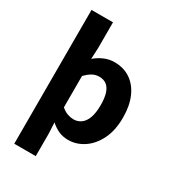

<svg xmlns="http://www.w3.org/2000/svg" viewBox="-236 -920 1123 1254"><g transform="rotate(30 325.5 -293.5)"><path d="M76 211V-798H238V-603L234 -520Q264 -546 301 -562Q338 -578 377 -578Q449 -578 500 -542.5Q551 -507 578.5 -443Q606 -379 606 -291Q606 -194 572 -126Q538 -58 483.5 -22Q429 14 368 14Q327 14 295 -0.5Q263 -15 234 -41L238 44V211ZM331 -120Q361 -120 386 -137.5Q411 -155 425 -192.5Q439 -230 439 -289Q439 -341 428.5 -375.5Q418 -410 396 -428Q374 -446 338 -446Q311 -446 287.5 -433Q264 -420 238 -393V-157Q262 -136 286 -128Q310 -120 331 -120Z"/></g></svg>

Font: Noto Sans HK Thin ExtraBold
Style: Regular
Weight: 800
Version: Version 2.004-H2;hotconv 1.0.118;makeotfexe 2.5.65603